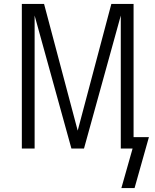

<svg xmlns="http://www.w3.org/2000/svg" viewBox="-20 -755 790 976"><path d="M664 201H597L654 0H594V-676L407 0H343L156 -676V0H91V-735H204L375 -91L546 -735H659V-58H737Z"/></svg>

Font: Iosevka Aile Custom Light
Style: Regular
Weight: 300
Designer: Belleve Invis
Foundry: Belleve Invis
Version: Version 17.0.2; ttfautohint (v1.8.3)